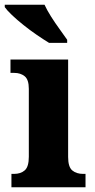

<svg xmlns="http://www.w3.org/2000/svg" viewBox="-35 -786 397 806"><path d="M13 0V-56H24Q52 -56 69 -71Q86 -86 86 -128V-413Q86 -452 68.5 -466Q51 -480 25 -480H9V-536H251V-127Q251 -85 268.5 -70.5Q286 -56 314 -56H324V0ZM171 -606Q148 -620 119.5 -639.5Q91 -659 63.5 -681Q36 -703 15 -723Q-6 -743 -15 -756V-766H152Q162 -744 179 -717Q196 -690 215 -664Q234 -638 247 -619V-606Z"/></svg>

Font: Noto Serif Myanmar SemiCondensed ExtraBold
Style: Regular
Weight: 800
Width: 4
Designer: Ben Mitchell and the Monotype Design Team
Foundry: Monotype Imaging Inc.
Version: Version 2.106; ttfautohint (v1.8.4.7-5d5b)